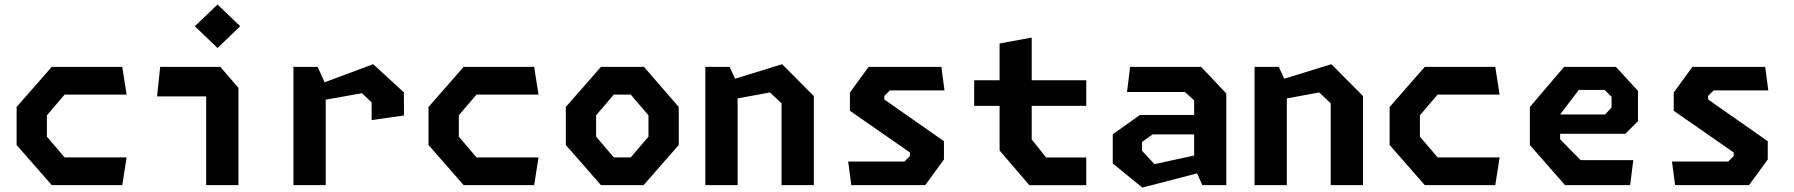

<svg xmlns="http://www.w3.org/2000/svg" viewBox="-20 -836 8100 867"><path d="M55 -181.2V-352.9L213.8 -534.2H532.1L551.7 -408.9H271.8L191.8 -315.4V-218.8L271.8 -125.2H551.7L532.1 0H213.8Z M911 -426.5 939.4 -400.6H689.2L703.3 -534.2H974.6L1056.8 -439.2V0H911ZM859.7 -717.6 962.3 -815.5 1064.6 -717.6 962.3 -619.2Z M1658.2 -373.5 1614.4 -415.2 1374.2 -372.2V-437.8L1665.1 -546.1L1803.8 -418.9L1804.1 -314.6L1658.2 -293.8ZM1305.1 -534.2H1414.4L1450.8 -453.2V0H1305.1Z M1915 -181.2V-352.9L2073.8 -534.2H2392.1L2411.7 -408.9H2131.8L2051.8 -315.4V-218.8L2131.8 -125.2H2411.7L2392.1 0H2073.8Z M2535 -181.2V-352.9L2693.8 -534.2H2887.8L3045 -352.9V-181.2L2886.2 0H2693.8ZM2828.2 -125.2 2908.2 -218.8V-315.4L2828.2 -408.9H2751.8L2671.8 -315.4V-218.8L2751.8 -125.2Z M3509 -369.8 3456.9 -418.5 3228.3 -376.4V-458.7L3511.8 -546.1L3654.9 -402.2V0H3509ZM3165.1 -534.2H3274.4L3310.8 -455.7V0H3165.1Z M3810 -106.5H4064L4089 -131.5V-147.3L3817.9 -335.8V-418.4L3902.5 -534.2H4230.8L4245 -427.7H3998.1L3973.1 -402.7V-386.8L4242.5 -198.4V-115.8L4157.9 0H3824.2Z M4493.8 -156.5V-639.7L4638.8 -666.3V-206.5L4703.8 -124.8H4885.1V0.4H4628.2ZM4379 -473.6H4885.1V-357.8H4379Z M5372.4 -83.4V-382.7L5330.4 -420.6H5069.2L5083.3 -534.2H5403.8L5517.5 -413.9V0H5409.1ZM5004.8 -97.8V-229.8L5127.6 -316.8H5416.5V-229.2H5185L5136.8 -194.8V-155.2L5193.2 -94.8L5416.5 -143.4V-61.2L5138.3 11.1Z M5989 -369.8 5936.9 -418.5 5708.3 -376.4V-458.7L5991.8 -546.1L6134.9 -402.2V0H5989ZM5645.1 -534.2H5754.4L5790.8 -455.7V0H5645.1Z M6255 -181.2V-352.9L6413.8 -534.2H6732.1L6751.7 -408.9H6471.8L6391.8 -315.4V-218.8L6471.8 -125.2H6751.7L6732.1 0H6413.8Z M6888.3 -181.2V-352.9L7042.9 -534.2H7276.7L7376.4 -425.8V-288.8L7319.2 -231.8H6991.1V-319.1H7228.4L7257.2 -350.8V-398.9L7225.9 -429.8H7109.2L7025.1 -319.2V-206.7L7117.6 -112.8H7355.3L7341.2 0H7047.1Z M7530 -106.5H7784L7809 -131.5V-147.3L7537.9 -335.8V-418.4L7622.5 -534.2H7950.8L7965 -427.7H7718.1L7693.1 -402.7V-386.8L7962.5 -198.4V-115.8L7877.9 0H7544.2Z"/></svg>

Font: Monaspace Krypton Var
Style: Regular
Weight: 400
Designer: Riley Cran and the Lettermatic Team
Version: Version 1.101 (Monaspace Krypton Var)